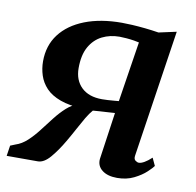

<svg xmlns="http://www.w3.org/2000/svg" viewBox="-84 -634 726 713"><g transform="rotate(10 278.5 -277.5)"><path d="M519.5 -87.5 533 -58.5Q528 -51 510.5 -34.5Q493 -18 465.2 -4.2Q437.5 9.5 402 9.5Q366 9.5 345.5 -6.5Q325 -22.5 327.5 -49L353 -226.5Q342.5 -225.5 327.2 -224.8Q312 -224 296.8 -223Q281.5 -222 270.5 -221Q259 -208 247.2 -188Q235.5 -168 222.5 -143.8Q209.5 -119.5 194 -93Q172 -55 148.5 -27.5Q125 0 102 0H-15.5L-9.5 -39.5L9 -47Q32.5 -54.5 53 -73.5Q73.5 -92.5 92.2 -117Q111 -141.5 130 -166Q149 -190.5 170 -209.5Q191 -228.5 216 -235.5L233 -222Q181 -224 146.5 -236.8Q112 -249.5 92.5 -270.2Q73 -291 64.8 -316.5Q56.5 -342 56.5 -369.5Q56.5 -429 89 -471.8Q121.5 -514.5 181 -537.8Q240.5 -561 320.5 -561Q335.5 -561 358.8 -559.8Q382 -558.5 408.5 -555.8Q435 -553 460 -549L526.5 -563.5L454 -83.5Q452 -70.5 459 -65.2Q466 -60 472 -60Q480.5 -60 492.8 -67Q505 -74 519.5 -87.5ZM359.5 -272.5 395 -500Q389 -501.5 375.5 -503.8Q362 -506 347 -507.2Q332 -508.5 321 -508.5Q285 -508.5 255.5 -493.8Q226 -479 208.5 -448Q191 -417 191 -367.5Q191 -322 218.8 -295.2Q246.5 -268.5 296.5 -268.5Q305.5 -268.5 318.2 -269.2Q331 -270 342.8 -271Q354.5 -272 359.5 -272.5Z"/></g></svg>

Font: Merriweather 24pt SemiBold
Style: Italic
Weight: 600
Italic angle: -7.8°
Version: Version 2.101